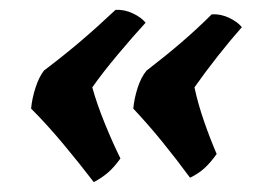

<svg xmlns="http://www.w3.org/2000/svg" viewBox="-20 -434 522 389"><path d="M214 -414Q232 -415 249 -407Q266 -399 275 -388Q251 -362 219.5 -324.5Q188 -287 167 -257Q176 -224 192.5 -183.5Q209 -143 224 -113Q212 -96 199.5 -85Q187 -74 170 -65Q141 -103 108 -142.5Q75 -182 43 -214Q45 -235 52 -256.5Q59 -278 69 -291Q110 -322 144 -351Q178 -380 214 -414ZM409 -405Q427 -406 444 -398Q461 -390 470 -379Q447 -353 421 -320Q395 -287 374 -257Q381 -224 393.5 -188Q406 -152 419 -122Q407 -105 394.5 -93.5Q382 -82 365 -74Q337 -112 309 -146.5Q281 -181 250 -214Q252 -235 259 -256.5Q266 -278 277 -291Q316 -321 348 -348.5Q380 -376 409 -405Z"/></svg>

Font: Vollkorn ExtraBold
Style: Italic
Weight: 800
Italic angle: -11°
Designer: Friedrich Althausen
Foundry: Friedrich Althausen
Version: Version 5.000; ttfautohint (v1.8.3)